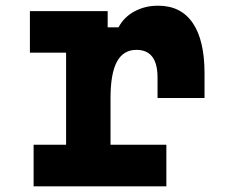

<svg xmlns="http://www.w3.org/2000/svg" viewBox="-20 -654 790 674"><path d="M85 -615H358V-558H396Q415 -594 452 -614Q489 -634 535 -634Q615 -634 656.5 -573.5Q698 -513 698 -396V-310H533V-382Q533 -479 459 -479Q413 -479 390.5 -437.5Q368 -396 368 -310V-146H564V0H98V-146H212V-469H85Z"/></svg>

Font: Martian Mono SemiExpanded SemiExpanded
Style: Bold
Weight: 700
Width: 6
Monospace: yes
Version: Version 1.000